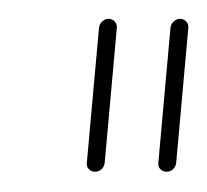

<svg xmlns="http://www.w3.org/2000/svg" viewBox="-20 -611 215 199"><path d="M92.6 -591.5Q96.3 -591.5 98.9 -588.7Q101.5 -585.9 101.1 -582.2L88.5 -442.2Q88.1 -438.5 85.4 -435.7Q82.6 -433 78.5 -433Q74.8 -433 72.2 -435.6Q69.6 -438.1 70 -442.2L82.6 -582.2Q83 -585.9 85.9 -588.7Q88.9 -591.5 92.6 -591.5ZM166.7 -591.5Q170.4 -591.5 173 -588.7Q175.6 -585.9 175.2 -582.2L162.6 -442.2Q162.2 -438.5 159.4 -435.7Q156.7 -433 152.6 -433Q148.9 -433 146.3 -435.6Q143.7 -438.1 144.1 -442.2L156.7 -582.2Q157 -585.9 160 -588.7Q163 -591.5 166.7 -591.5Z"/></svg>

Font: 26F Galaxy Sans Hairline
Style: Italic
Weight: 50
Italic angle: -5°
Designer: C₂₉H₂₅N₃O₅
Version: Version 1.200